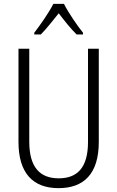

<svg xmlns="http://www.w3.org/2000/svg" viewBox="-20 -967 609 997"><path d="M312 -947H257C235 -903 189 -837 158 -797V-788H192C220 -816 255 -861 285 -898C314 -860 347 -818 378 -788H411V-797C384 -830 335 -901 312 -947ZM493 -230V-714H437V-230C437 -96 381 -41 285 -41C187 -41 132 -99 132 -231V-714H76V-230C76 -69 150 10 284 10C414 10 493 -63 493 -230Z"/></svg>

Font: Noto Sans Thai Cond Light
Style: Regular
Weight: 300
Width: 3
Designer: Monotype Design Team
Foundry: Monotype Imaging Inc.
Version: Version 2.002